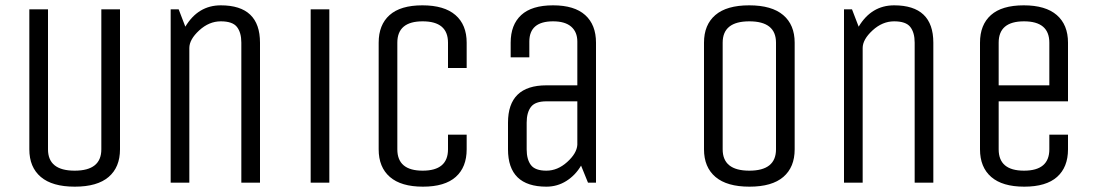

<svg xmlns="http://www.w3.org/2000/svg" viewBox="-20 -685 4110 720"><path d="M360 -125V-650H430V-125Q430 -58 387.5 -21.5Q345 15 260.5 15Q176 15 133 -21.5Q90 -58 90 -125V-650H160V-125Q160 -45 260 -45Q360 -45 360 -125Z M690 0H620V-650H650L675 -585Q723 -665 808 -665Q955 -665 955 -525V0H885V-525Q885 -563 868.5 -584Q852 -605 808 -605Q764 -605 727 -571Q690 -537 690 -505Z M1215 0H1145V-650H1215Z M1660 -125V-180H1730V-125Q1730 -58 1689 -21.5Q1648 15 1566 15Q1484 15 1442 -21.5Q1400 -58 1400 -125V-525Q1400 -592 1441 -628.5Q1482 -665 1564 -665Q1646 -665 1688 -628.5Q1730 -592 1730 -525V-430H1660V-525Q1660 -605 1565 -605Q1470 -605 1470 -525V-125Q1470 -45 1565 -45Q1660 -45 1660 -125Z M2215 0H2185L2159 -64Q2138 -28 2104 -6.5Q2070 15 2029 15Q1885 15 1885 -125V-225Q1885 -365 2029 -365H2145V-529Q2145 -565 2122 -585Q2099 -605 2054 -605Q1965 -605 1965 -529V-470H1895V-525Q1895 -592 1934.5 -628.5Q1974 -665 2054 -665Q2134 -665 2174.5 -628.5Q2215 -592 2215 -525ZM2145 -305H2029Q1987 -305 1971 -284Q1955 -263 1955 -225V-125Q1955 -87 1971 -66Q1987 -45 2029 -45Q2071 -45 2107 -77.5Q2143 -110 2145 -142Z M2960 -525V-125Q2960 -58 2917.5 -21.5Q2875 15 2790.5 15Q2706 15 2663 -21.5Q2620 -58 2620 -125V-525Q2620 -592 2662.5 -628.5Q2705 -665 2789.5 -665Q2874 -665 2917 -628.5Q2960 -592 2960 -525ZM2890 -125V-525Q2890 -605 2790 -605Q2690 -605 2690 -525V-125Q2690 -45 2790 -45Q2890 -45 2890 -125Z M3215 0H3145V-650H3175L3200 -585Q3248 -665 3333 -665Q3480 -665 3480 -525V0H3410V-525Q3410 -563 3393.5 -584Q3377 -605 3333 -605Q3289 -605 3252 -571Q3215 -537 3215 -505Z M3915 -125V-180H3985V-125Q3985 -58 3944 -21.5Q3903 15 3821 15Q3739 15 3697 -21.5Q3655 -58 3655 -125V-525Q3655 -592 3696 -628.5Q3737 -665 3819 -665Q3901 -665 3943 -628.5Q3985 -592 3985 -525V-305H3725V-125Q3725 -45 3820 -45Q3915 -45 3915 -125ZM3725 -525V-365H3915V-525Q3915 -605 3820 -605Q3725 -605 3725 -525Z"/></svg>

Font: Unica One
Style: Regular
Weight: 400
Designer: Eduardo Rodriguez Tunni
Foundry: Eduardo Rodriguez Tunni
Version: Version 1.001